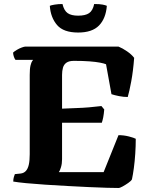

<svg xmlns="http://www.w3.org/2000/svg" viewBox="-20 -936 747 956"><path d="M570 0Q552 0 512.5 -1Q473 -2 421.5 -4.5Q370 -7 314 -10Q258 -13 205 -16.5Q152 -20 110.5 -24Q69 -28 46 -32Q46 -44 49 -54.5Q52 -65 54 -69L83 -72Q99 -74 109 -85Q119 -96 123.5 -116.5Q128 -137 128 -168V-563Q128 -594 132 -610Q136 -626 140.5 -632Q145 -638 145 -638H57Q53 -643 49.5 -652.5Q46 -662 45 -674Q51 -680 63.5 -687.5Q76 -695 88.5 -699.5Q101 -704 106 -704H570Q590 -696 612.5 -680.5Q635 -665 648 -648Q643 -582 633.5 -531Q624 -480 616 -453Q595 -453 572.5 -457.5Q550 -462 535 -467L508 -616Q499 -620 478.5 -624Q458 -628 425.5 -630.5Q393 -633 348 -633Q324 -633 311 -624Q298 -615 293.5 -599Q289 -583 289 -563V-395Q330 -397 361.5 -398Q393 -399 422.5 -401.5Q452 -404 485 -408L499 -391Q497 -367 494 -352Q491 -337 487 -325H289V-143Q289 -121 283.5 -103Q278 -85 273 -79H496L570 -263Q597 -263 622 -256.5Q647 -250 656 -245Q656 -209 653.5 -171Q651 -133 646.5 -99.5Q642 -66 637 -43Q633 -35 618.5 -25Q604 -15 590.5 -7.5Q577 0 570 0ZM369 -774Q296 -774 264 -811.5Q232 -849 228 -907Q234 -910 252 -913Q270 -916 291 -916Q299 -883 317 -870.5Q335 -858 369 -858Q405 -858 423.5 -870.5Q442 -883 449 -916Q477 -916 491.5 -913Q506 -910 512 -907Q507 -844 473 -809Q439 -774 369 -774Z"/></svg>

Font: Texturina Medium 12pt ExtraBold
Style: Regular
Weight: 800
Version: Version 1.002